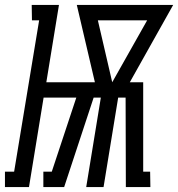

<svg xmlns="http://www.w3.org/2000/svg" viewBox="-63 -755 719 775"><path d="M-43 0V-62H-6L95 -673H66L65 -735H175L124 -423H320L247 -735H636L461 -423H515V-62H543L544 0H445L444 -361H414L355 0H285L344 -361H315L196 0H112V-62H146L245 -361H113L54 0ZM390 -423 531 -673H332Z"/></svg>

Font: Iosevka HT Extended
Style: Italic
Weight: 400
Width: 7
Italic angle: -9°
Monospace: yes
Designer: Belleve Invis
Foundry: Belleve Invis
Version: Version 32.3.0; ttfautohint (v1.8.4)